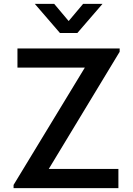

<svg xmlns="http://www.w3.org/2000/svg" viewBox="-20 -970 687 990"><path d="M259.5 -950H159.5L289 -800H379L508.5 -950H408.5L334 -861.5ZM590.5 0V-99H231.5L597 -703V-720H70V-621.5H417.5L50 -16.5V0Z"/></svg>

Font: Manrope SemiBold
Style: Regular
Weight: 600
Designer: Mikhail Sharanda
Foundry: Mikhail Sharanda
Version: Version 4.505